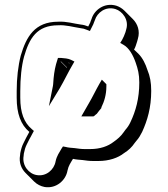

<svg xmlns="http://www.w3.org/2000/svg" viewBox="-20 -604 703 805"><path d="M103 -51C98 -42 94 -34 90 -27L79 -5C72 8 68 23 65 38L64 48C59 77 69 103 87 121L123 157C135 169 151 177 167 180C216 188 256 152 263 111C267 91 276 79 286 62C298 65 314 66 326 67C341 69 353 71 370 71H393C437 71 475 58 500 38C518 27 533 13 545 -5L553 -15C562 -25 569 -37 576 -51C598 -99 614 -153 614 -223C614 -258 609 -285 598 -311C590 -336 578 -361 560 -379L542 -396C548 -406 551 -418 555 -430L558 -441C568 -474 557 -504 537 -524L502 -559C492 -569 480 -576 468 -580C418 -595 375 -562 364 -525L360 -515C359 -512 359 -510 358 -509L350 -493C340 -497 330 -500 319 -501C289 -505 259 -515 224 -513C125 -513 90 -449 67 -371C56 -328 50 -276 50 -222V-194C50 -128 67 -81 103 -51ZM270 -338 267 -341C268 -341 270 -341 271 -340C271 -339 270 -339 270 -338ZM261 -321 260 -320 234 -346H236ZM113 -63C81 -90 65 -131 65 -194V-222C65 -275 70 -327 81 -367C103 -443 134 -498 224 -498C256 -500 284 -491 317 -486C327 -485 335 -483 344 -479L357 -474L371 -502C372 -505 374 -509 374 -510L378 -520C387 -550 422 -579 464 -566C493 -557 522 -521 509 -480L506 -469C502 -457 497 -446 492 -437L484 -424L498 -416C521 -403 538 -373 549 -341C558 -315 564 -293 564 -258C564 -191 549 -138 527 -92C521 -79 514 -69 506 -60L498 -49C487 -33 472 -20 456 -9C433 9 400 21 358 21H335C320 21 308 19 293 17C281 16 265 15 255 12L244 10L238 19C229 35 218 49 213 73C207 107 174 137 134 130C101 125 72 90 79 50L80 40C83 25 86 14 92 2L103 -20C108 -28 111 -35 116 -44L122 -55ZM405 -154C417 -178 426 -207 426 -242V-251L407 -270L397 -253C381 -225 368 -197 352 -170L321 -116H372L373 -117H374C378 -121 381 -123 386 -127C392 -135 398 -143 405 -151ZM230 -233C250 -267 266 -302 284 -332L292 -346L278 -353C266 -359 249 -360 237 -361H223L215 -335C208 -308 205 -285 203 -253V-252C203 -249 202 -246 202 -244L185 -159Z"/></svg>

Font: Blanket
Style: Poster
Weight: 900
Foundry: Cannot Into Space Fonts
Version: Version 0.9